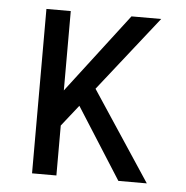

<svg xmlns="http://www.w3.org/2000/svg" viewBox="-43 -562 587 605"><g transform="rotate(5 250.0 -260.0)"><path d="M80 0V-520H157V-269L349 -520H443L256 -283L443 0H353L210 -225L157 -158V0Z"/></g></svg>

Font: Iosevka Custom
Style: Regular
Weight: 400
Monospace: yes
Designer: Belleve Invis
Foundry: Belleve Invis
Version: Version 32.5.0; ttfautohint (v1.8.4)